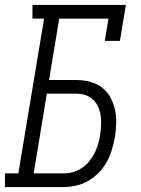

<svg xmlns="http://www.w3.org/2000/svg" viewBox="-50 -755 570 775"><path d="M-30 0V-55H24L128 -680H81V-735H458L434 -590H373L388 -680H189L148 -432H258Q286 -432 313 -425Q340 -418 361 -402Q382 -386 395 -363Q408 -340 414 -313Q420 -286 419 -257.5Q418 -229 414 -201Q409 -176 401.5 -150.5Q394 -125 381 -101.5Q368 -78 348.5 -58Q329 -38 305.5 -24.5Q282 -11 256 -5.5Q230 0 205 0ZM86 -55H205Q224 -55 243 -60Q262 -65 279 -76Q296 -87 309 -102.5Q322 -118 331 -135.5Q340 -153 345.5 -172Q351 -191 354 -209Q357 -229 358 -248.5Q359 -268 356.5 -287Q354 -306 346.5 -323Q339 -340 326 -352.5Q313 -365 295 -371Q277 -377 258 -377H139Z"/></svg>

Font: Iosevka Slab Light Oblique
Style: Regular
Weight: 300
Italic angle: -9°
Monospace: yes
Designer: Belleve Invis
Foundry: Belleve Invis
Version: Version 11.1.1; ttfautohint (v1.8.3)